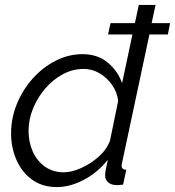

<svg xmlns="http://www.w3.org/2000/svg" viewBox="-20 -750 711 780"><path d="M211 10Q152 10 110.5 -20Q69 -50 47 -100Q25 -150 25 -208Q25 -270 48.5 -327.5Q72 -385 112.5 -430.5Q153 -476 205.5 -503Q258 -530 315 -530Q377 -530 418 -495.5Q459 -461 476 -412L518 -610H419L429 -656H528L544 -730H612L596 -656H671L662 -610H587L476 -89Q474 -81 474 -77Q474 -61 493 -60L480 0Q471 1 464.5 1.5Q458 2 452 2Q430 1 418.5 -10Q407 -21 407 -38Q407 -45 409 -57.5Q411 -70 418 -101Q378 -50 321.5 -20Q265 10 211 10ZM239 -50Q271 -50 310 -67.5Q349 -85 381.5 -114Q414 -143 427 -179L460 -340Q456 -376 435 -405.5Q414 -435 384 -452.5Q354 -470 320 -470Q275 -470 234.5 -448Q194 -426 163 -389.5Q132 -353 114 -308.5Q96 -264 96 -219Q96 -172 113.5 -133.5Q131 -95 163.5 -72.5Q196 -50 239 -50Z"/></svg>

Font: Raleway
Style: Italic
Weight: 400
Italic angle: -12°
Designer: Matt McInerney, Pablo Impallari, Rodrigo Fuenzalida
Foundry: Matt McInerney, Pablo Impallari, Rodrigo Fuenzalida
Version: Version 4.026